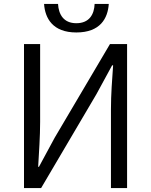

<svg xmlns="http://www.w3.org/2000/svg" viewBox="-20 -956 768 976"><path d="M102 0H189L470 -477L550 -624H555C550 -551 544 -477 544 -401V0H626V-732H539L258 -256L178 -108H174C178 -181 184 -261 184 -336V-732H102ZM368 -791C490 -791 528 -863 533 -936H461C459 -883 434 -838 368 -838C303 -838 278 -883 275 -936H204C209 -863 248 -791 368 -791Z"/></svg>

Font: Genne Gothic Normal
Style: Regular
Weight: 350
Designer: Ryoko NISHIZUKA (kana & ideographs); Paul D. Hunt (Latin, Greek & Cyrillic); Wenlong ZHANG (bopomofo); Sandoll Communica
Foundry: Adobe Systems Incorporated
Version: Version 1.004;PS 1.004;hotconv 16.6.51;makeotf.lib2.5.65220